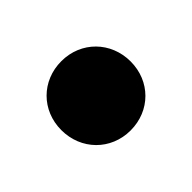

<svg xmlns="http://www.w3.org/2000/svg" viewBox="-63 -606 476 476"><g transform="rotate(-45 175.0 -368.5)"><path d="M175 -490C106 -490 54 -438 54 -369C54 -300 106 -247 175 -247C244 -247 296 -299 296 -368C296 -437 244 -490 175 -490Z"/></g></svg>

Font: Glow Sans SC Normal Medium
Style: Regular
Weight: 600
Designer: Ryoko NISHIZUKA (kana, bopomofo & ideographs); Paul D. Hunt (Latin, Greek & Cyrillic); Sandoll Communications, Soo-young
Version: Version 0.93